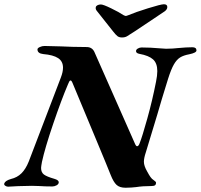

<svg xmlns="http://www.w3.org/2000/svg" viewBox="-35 -874 943 902"><path d="M888 -637Q888 -626 854 -619Q827 -614 811 -604Q795 -594 782 -571.5Q769 -549 755 -505Q721 -396 704 -336L650 -158Q641 -131 641 -114Q641 -95 656 -69Q658 -65 665 -53Q672 -41 679 -34Q683 -30 690.5 -25Q698 -20 698 -16Q698 -7 693 -3.5Q688 0 676 0Q636 0 604 5Q596 6 582 7Q568 8 555 8Q527 8 512.5 -5.5Q498 -19 485 -52Q473 -83 416.5 -218.5Q360 -354 335 -414L305 -486Q304 -489 301.5 -492.5Q299 -496 297 -496Q292 -496 288.5 -487Q285 -478 284 -477Q254 -407 215 -292.5Q176 -178 162 -113Q158 -91 158 -85Q158 -64 171.5 -54Q185 -44 220 -34Q241 -28 241 -18Q241 -9 231 -3.5Q221 2 211 2Q177 2 149 0L115 -1Q86 -1 50 0.5Q14 2 3 3Q-4 3 -10.5 -1.5Q-17 -6 -15 -12Q-11 -25 16 -33Q46 -40 66 -60Q86 -80 100 -115L251 -510Q261 -536 261 -556Q261 -586 238 -601Q215 -616 168 -620Q141 -623 141 -642Q141 -648 152 -653Q163 -658 174 -658L254 -656Q275 -655 305 -654Q335 -653 372 -653Q397 -653 408 -631L599 -199Q604 -187 609 -187Q616 -187 621 -201Q633 -231 657 -317Q681 -403 698 -490Q704 -519 704 -540Q704 -577 684 -595Q664 -613 620 -621Q604 -624 604 -634Q604 -641 612.5 -646Q621 -651 630 -651Q671 -651 715 -647L745 -645Q763 -645 776.5 -646Q790 -647 799 -648Q841 -652 869 -652Q888 -652 888 -637ZM305 -486ZM495 -728 419 -824Q413 -832 415 -840Q416 -846 423 -849.5Q430 -853 439 -853Q450 -853 487 -835Q524 -817 545 -803Q553 -799 556 -799Q559 -799 569 -803Q599 -816 660 -835Q721 -854 735 -854Q751 -854 751 -841Q751 -830 739 -821L600 -728Q571 -709 561.5 -703.5Q552 -698 538 -698Q525 -698 517 -704Q509 -710 495 -728Z"/></svg>

Font: EB Garamond ExtraBold
Style: Italic
Weight: 800
Italic angle: -17.2°
Designer: Georg Duffner and Octavio Pardo
Foundry: Georg Duffner
Version: Version 1.000